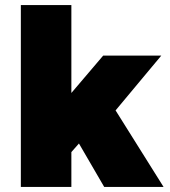

<svg xmlns="http://www.w3.org/2000/svg" viewBox="-20 -740 673 760"><path d="M62.5 0V-720H262.5V-372L388.5 -520H618.5L437.5 -303L627.5 0H392.5L292.5 -172L262.5 -138V0Z"/></svg>

Font: Geologica Cursive Black
Style: Regular
Weight: 900
Designer: Sindre Bremnes, Frode Helland
Foundry: Monokrom Skriftforlag AS
Version: Version 1.010;gftools[0.9.28]